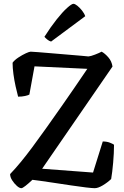

<svg xmlns="http://www.w3.org/2000/svg" viewBox="-20 -987 651 1007"><path d="M92 0Q82 0 68.5 -12Q55 -24 44 -41Q33 -58 33 -74Q86 -129 150 -215.5Q214 -302 304 -431Q335 -475 368.5 -524Q402 -573 438 -626L161 -639L134 -491Q127 -487 111 -483.5Q95 -480 75 -480Q69 -502 62 -533.5Q55 -565 50.5 -598Q46 -631 46 -658Q56 -672 76.5 -685.5Q97 -699 115.5 -707.5Q134 -716 141 -716Q149 -716 179.5 -713.5Q210 -711 252 -707.5Q294 -704 335.5 -700.5Q377 -697 407 -694.5Q437 -692 444 -691Q456 -692 478 -700.5Q500 -709 513 -716Q530 -707 548 -686.5Q566 -666 570 -638L201 -102L468 -82L519 -245Q540 -245 555.5 -239Q571 -233 578 -228Q578 -185 573.5 -134Q569 -83 563 -48Q543 -29 518.5 -14.5Q494 0 477 0Q464 0 430.5 -4Q397 -8 353.5 -14.5Q310 -21 267 -27.5Q224 -34 192 -38.5Q160 -43 150 -44Q130 -25 114 -12.5Q98 0 92 0ZM248 -769Q237 -772 227.5 -780Q218 -788 213 -794Q246 -846 277 -885Q308 -924 332 -945.5Q356 -967 365 -967Q373 -967 385.5 -957Q398 -947 410 -932Q422 -917 427 -902Z"/></svg>

Font: Texturina 72pt SemiBold
Style: Regular
Weight: 600
Designer: Guillermo Torres Carreño
Foundry: Omnibus-Type
Version: Version 1.002; ttfautohint (v1.8.3)